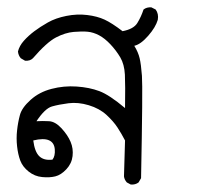

<svg xmlns="http://www.w3.org/2000/svg" viewBox="-20 -321 540 527"><path d="M338.9 185.5 328.1 179.7Q321.3 171.9 320.3 163.1L323.2 64.5Q313.5 45.9 302.7 29.3Q292 12.7 272.5 -5.4Q252.9 -23.4 223.6 -32.2Q194.3 -41 168 -37.6Q141.6 -34.2 122.6 -28.8Q103.5 -23.4 80.1 11.7Q97.7 10.7 114.7 11.7Q131.8 12.7 148.9 31.2Q166 49.8 173.8 68.4Q181.6 86.9 179.2 107.4Q176.8 127.9 162.1 143.6Q147.5 159.2 131.8 163.1Q116.2 167 95.7 165Q75.2 163.1 58.6 149.9Q42 136.7 35.6 119.6Q29.3 102.5 26.9 80.6Q24.4 58.6 26.9 36.6Q29.3 14.6 34.7 -5.4Q40 -25.4 64 -46.9Q87.9 -68.4 121.6 -77.1Q155.3 -85.9 190.4 -83.5Q225.6 -81.1 252.9 -70.8Q280.3 -60.5 323.2 -24.4Q324.2 -87.9 322.8 -116.2Q321.3 -144.5 310.1 -163.6Q298.8 -182.6 283.2 -199.2Q267.6 -215.8 252 -224.1Q236.3 -232.4 220.7 -233.9Q205.1 -235.4 182.1 -233.4Q159.2 -231.4 133.8 -218.3Q108.4 -205.1 70.3 -161.1Q62.5 -153.3 48.8 -154.3L37.1 -161.1Q30.3 -168.9 29.3 -179.7Q33.2 -195.3 45.4 -209Q57.6 -222.7 73.7 -234.9Q89.8 -247.1 111.3 -259.3Q132.8 -271.5 162.1 -277.3Q191.4 -283.2 219.2 -279.8Q247.1 -276.4 267.1 -267.1Q287.1 -257.8 316.4 -235.4Q346.7 -241.2 356.9 -257.8Q367.2 -274.4 374 -294.9Q382.8 -301.8 395.5 -300.8L407.2 -294.9Q416 -283.2 413.1 -266.6Q407.2 -246.1 386.7 -222.7Q366.2 -199.2 348.6 -195.3Q359.4 -177.7 363.3 -161.1Q367.2 -144.5 369.6 -112.8Q372.1 -81.1 367.2 168L360.4 179.7Q351.6 186.5 338.9 185.5ZM124 117.2Q131.8 107.4 130.4 88.9Q128.9 70.3 114.3 64Q99.6 57.6 71.3 64.5Q75.2 95.7 87.9 107.9Q100.6 120.1 124 117.2Z"/></svg>

Font: JasonHandwriting1
Style: Regular
Weight: 400
Version: Version 1.48.20